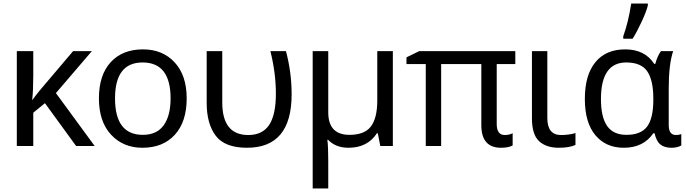

<svg xmlns="http://www.w3.org/2000/svg" viewBox="-20 -825 3875 1085"><path d="M499 -536 296 -299 515 0H410L234 -242L168 -188V0H75V-536H168V-397Q168 -315 162 -261H164Q177 -280 203 -312L393 -536Z M1035 -269Q1035 -137 968 -63.5Q901 10 785 10Q676 10 607.5 -64Q539 -138 539 -269Q539 -401 605.5 -473.5Q672 -546 788 -546Q899 -546 967 -472.5Q1035 -399 1035 -269ZM630 -269Q630 -63 787 -63Q866 -63 905 -117Q944 -171 944 -269Q944 -472 786 -472Q630 -472 630 -269Z M1376 10Q1251 10 1199.5 -57.5Q1148 -125 1148 -243V-536H1236V-246Q1236 -62 1383 -62Q1463 -62 1501 -119Q1539 -176 1539 -296Q1539 -412 1508 -536H1596Q1628 -416 1628 -292Q1628 10 1376 10Z M2200 -536V0H2129L2115 -72H2110Q2057 10 1949 10Q1877 10 1834 -35H1830Q1835 5 1835 84V240H1747V-536H1835V-190Q1835 -63 1955 -63Q2041 -63 2076.5 -111Q2112 -159 2112 -257V-536Z M2833 -62Q2857 -62 2877 -72V-3Q2853 10 2811 10Q2700 10 2700 -118V-463H2473V0H2386V-463H2277V-501L2349 -536H2892V-463H2787V-124Q2787 -62 2833 -62Z M3073 -536V-158Q3073 -62 3150 -62Q3195 -62 3232 -73V-6Q3198 10 3138 10Q3066 10 3026 -27.5Q2986 -65 2986 -157V-536Z M3502 -606V-620Q3531 -700 3547 -805H3641V-794Q3633 -761 3607 -704.5Q3581 -648 3555 -606ZM3505 10Q3404 10 3344.5 -61Q3285 -132 3285 -266Q3285 -401 3344.5 -473.5Q3404 -546 3513 -546Q3624 -546 3677 -464H3683Q3695 -509 3715 -536H3784Q3759 -461 3759 -326V-118Q3759 -62 3800 -62Q3815 -62 3830 -67V-3Q3808 10 3774 10Q3735 10 3712 -8.5Q3689 -27 3679 -72H3672Q3616 10 3505 10ZM3520 -63Q3602 -63 3637 -110Q3672 -157 3672 -261V-267Q3672 -372 3637.5 -422Q3603 -472 3519 -472Q3376 -472 3376 -265Q3376 -163 3411 -113Q3446 -63 3520 -63Z"/></svg>

Font: Advent Sans Logo
Style: Regular
Weight: 400
Designer: Types & Symbols
Foundry: Types & Symbols
Version: Version 1.002